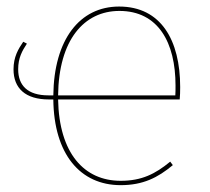

<svg xmlns="http://www.w3.org/2000/svg" viewBox="-20 -548 631 578"><path d="M522.4 -285.9C522.4 -427 464.6 -528.3 338.6 -528.3C219.7 -528.3 142.4 -428.6 140.5 -260.9H125.6C63.3 -260.9 34.7 -290.7 34.7 -339.4C34.7 -373.6 46.7 -395 61 -416.6L50 -422.3C35 -400.4 20.7 -376.7 20.7 -339.4C20.7 -282 56.7 -248.6 127.3 -248.6H140.5C142.2 -84.1 221.4 9.4 343.3 9.4C410.3 9.4 454.9 -13 500.3 -50.9L492.4 -61.4C447.4 -24.3 406.6 -3.7 343.3 -3.7C233.6 -3.7 157.9 -86.2 154.9 -248.6H521C522 -260.4 522.4 -271.4 522.4 -285.9ZM507.8 -260.9H154.9C156.8 -428 233 -515.1 339.4 -515.1C456.7 -515.1 508.4 -419.4 508.4 -290.6C508.4 -277.1 508.4 -270.9 507.8 -260.9Z"/></svg>

Font: Fira Sans Hair
Style: Regular
Weight: 100
Designer: bBox Type GmbH & Carrois Corporate GbR & Edenspiekermann AG
Foundry: bBox Type GmbH & Carrois Corporate GbR & Edenspiekermann AG
Version: Version 4.300;PS 004.300;hotconv 1.0.88;makeotf.lib2.5.64775